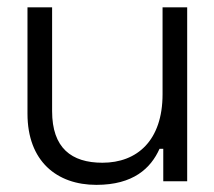

<svg xmlns="http://www.w3.org/2000/svg" viewBox="-20 -508 601 538"><path d="M504.5 -487.5H435.5V-244C435.5 -114.5 364.5 -52 267 -52C180 -52 126 -93.5 126 -196.5V-487.5H57V-189.5C57 -56.5 139 10 250 10C353.5 10 402.5 -36.5 427 -91H437.5V0H504.5Z"/></svg>

Font: MCL Standard Light
Style: Regular
Weight: 300
Designer: Květoslav Bartoš
Foundry: Florian Karsten
Version: Version 1.001;Glyphs 3.2.3 (3260)